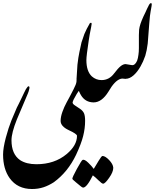

<svg xmlns="http://www.w3.org/2000/svg" viewBox="-20 -984 1007 1248"><path d="M480.5 -101.1Q480.5 -113.3 427.7 -137.7Q374 -162.6 374 -198.2Q374 -224.1 385.5 -256.6Q397 -289.1 413.1 -318.4Q416.5 -323.2 422.6 -325.7Q428.7 -328.1 434.8 -328.1Q440.9 -328.1 445.8 -325.7Q450.7 -323.2 451.7 -318.4Q451.7 -308.1 468.3 -297.9Q484.9 -287.6 501.7 -275.6Q518.6 -263.7 525.9 -248Q533.2 -231.4 533.2 -198.2Q533.2 -149.9 520.5 -99.6Q508.3 -50.3 474.6 22Q420.9 134.3 329.6 200.7Q295.9 222.2 263.7 232.9Q228.5 244.6 188 244.6Q93.8 244.6 43 174.3Q0 114.3 0 20.5Q0 -21 17.6 -88.4Q35.2 -153.8 54.2 -201.2Q74.7 -250.5 89.4 -284.2Q93.8 -292 101.8 -308.6Q109.9 -325.2 122.6 -351.6Q131.3 -369.6 137 -381.8Q142.6 -394 148.4 -404.3Q160.2 -423.8 166 -423.3Q174.3 -421.9 170.4 -406.2Q166.5 -388.2 160.6 -375Q108.9 -254.9 89.4 -207Q54.7 -120.1 54.7 -72.3Q54.7 17.6 110.4 56.6Q151.4 83.5 216.8 83.5Q334 83.5 413.1 17.6Q480.5 -38.6 480.5 -101.1Z M541.5 -592.8 528.3 -506.3Q520 -453.1 512.2 -425.8Q504.9 -394.5 496.6 -394.5Q490.7 -394.5 478.5 -373Q453.6 -331.5 452.1 -318.4Q443.8 -312 433.3 -311.5Q422.9 -311 413.1 -318.4L431.6 -352.5Q455.6 -397.9 458 -403.3Q475.6 -437 477.1 -453.1L478.5 -485.8L483.4 -563.5Q488.8 -611.3 496.1 -645.5Q502 -675.8 509.8 -708.5Q522.5 -748 528.3 -762.7Q541.5 -794.4 564 -833Q569.8 -837.4 573.7 -835.4Q578.1 -833 572.5 -808.1Q566.9 -783.2 563 -759.5Q559.1 -735.8 556.6 -719.7Q541.5 -620.6 541.5 -592.8Z M796.4 -471.2Q774.4 -475.1 763.2 -471.2Q725.1 -459 685.1 -388.7Q641.6 -318.4 588.4 -318.4Q534.2 -318.8 506.3 -365.5Q478.5 -412.1 477.5 -477.1Q490.2 -520 505.6 -551Q521 -582 541.5 -593.8Q541.5 -520.5 577.1 -487.3Q604.5 -463.4 640.1 -463.4Q689.9 -463.4 722.2 -507.3Q746.6 -539.6 763.7 -553.5Q780.8 -567.4 796.4 -567.4Q806.6 -564.5 808.8 -522.9Q811 -481.4 796.4 -471.2ZM450.2 177.7Q450.2 168 480 113.3Q509.8 58.6 517.1 55.2Q529.3 50.3 553.2 73.2Q577.1 96.2 589.4 113.8Q604 89.8 621.8 60.1Q639.6 30.3 646 29.8Q664.1 29.8 689.5 56.4Q714.8 83 716.3 106.4Q716.3 134.3 689 172.4Q662.6 210 650.4 210Q642.1 210 620.8 188.7Q599.6 167.5 583.5 155.8Q543.9 235.4 520.5 235.4Q514.6 235.4 503.9 226.1Q493.7 217.3 471.9 199.7Q450.2 182.1 450.2 177.7Z M796.4 -471.7Q788.6 -496.1 786.1 -519.5Q783.7 -543 796.4 -567.4Q814.5 -565.4 835.4 -561Q856.4 -556.6 871.1 -588.9Q877.4 -606.4 879.9 -628.4Q882.8 -647.5 882.8 -670.9V-756.3Q882.8 -768.1 884.3 -791.5Q886.2 -807.6 893.1 -829.1Q899.4 -848.6 912.6 -877.4Q919.4 -891.1 925.3 -903.6Q931.2 -916 936 -927.2Q942.9 -940.9 948.7 -952.6Q957.5 -966.8 963.9 -962.9Q968.3 -959.5 965.3 -944.8Q961.9 -930.2 959 -909.7Q954.6 -889.6 950.2 -831.1Q939.9 -694.8 939.9 -699.2Q934.6 -655.3 924.3 -621.6Q910.6 -582 893.6 -552.7Q874 -517.6 849.1 -495.1Q822.8 -471.7 796.4 -471.7Z"/></svg>

Font: IranNastaliq
Style: Regular
Weight: 400
Designer: Hossein Zahedi
Version: Version 1.5